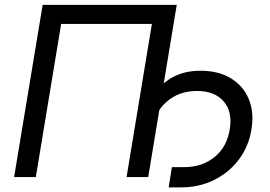

<svg xmlns="http://www.w3.org/2000/svg" viewBox="-20 -748 1141 811"><path d="M726.6 -727.5 606 0H514.6L621.6 -647H238.3L131.3 0H39.6L160.2 -727.5ZM692.4 43.5 706.1 -42H758.3Q833.5 -42 885.7 -84.2Q938 -126.5 950.2 -200.2Q962.9 -275.9 924.8 -319.8Q886.7 -363.8 812 -363.8Q734.9 -363.8 682.6 -317.1Q630.4 -270.5 617.2 -189.9H574.2Q588.4 -275.9 621.6 -333.5Q654.8 -391.1 706.3 -420.2Q757.8 -449.2 827.1 -449.2Q902.3 -449.2 954.8 -417.5Q1007.3 -385.7 1030.8 -329.6Q1054.2 -273.4 1042 -200.7Q1030.3 -128.4 988.3 -73.2Q946.3 -18.1 883.3 12.7Q820.3 43.5 744.6 43.5Z"/></svg>

Font: Inter 18pt
Style: Italic
Weight: 400
Italic angle: -9.3988°
Designer: Rasmus Andersson
Foundry: rsms
Version: Version 4.001;git-66647c0bb